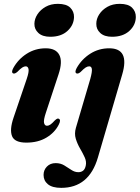

<svg xmlns="http://www.w3.org/2000/svg" viewBox="-20 -712 709 974"><path d="M235 -525.5Q196 -525.5 175 -544.5Q154 -563.5 154.5 -591.5Q155 -616.5 170 -639.5Q185 -662.5 211.5 -677.5Q238 -692.5 273.5 -692.5Q317 -692.5 336.5 -673Q356 -653.5 355.5 -625.5Q354.5 -584.5 322.2 -555Q290 -525.5 235 -525.5ZM213 -141Q200 -102.5 203.5 -88.2Q207 -74 218.5 -74Q226.5 -74 235.5 -80Q244.5 -86 258 -101Q265.5 -108 270 -109.8Q274.5 -111.5 278.5 -109.5Q290.5 -104 278 -79.5Q257.5 -39 215.2 -13.8Q173 11.5 113.5 11.5Q54.5 11.5 41.2 -21.2Q28 -54 48.5 -114.5L115.5 -311.5Q127.5 -347 124.8 -361.2Q122 -375.5 110.5 -375.5Q102.5 -375.5 93 -369.5Q83.5 -363.5 67.5 -347Q55 -336.5 47 -339.5Q35.5 -344.5 47.5 -367Q72.5 -412 115.8 -439.5Q159 -467 212 -467Q263.5 -467 281 -433.2Q298.5 -399.5 277 -335ZM548.5 -525.5Q509.5 -525.5 488.8 -544.5Q468 -563.5 468.5 -591.5Q468.5 -616.5 483.5 -639.5Q498.5 -662.5 525 -677.5Q551.5 -692.5 587.5 -692.5Q630.5 -692.5 650 -673Q669.5 -653.5 669 -625.5Q668.5 -584.5 636 -555Q603.5 -525.5 548.5 -525.5ZM600 -334.5 476.5 87.5Q431.5 241 290.5 241Q245.5 241 223.2 222.8Q201 204.5 201 175.5Q201 150.5 218 133Q235 115.5 262.5 115.5Q287 115.5 306 127Q325 138.5 342 150Q359 161.5 377.5 161.5Q391 161.5 401 154.2Q411 147 415 128.5Q419.5 108 409.8 86.5Q400 65 386.2 41.5Q372.5 18 364.5 -8Q356.5 -34 365 -63.5L438 -311.5Q448 -348 446 -361.8Q444 -375.5 432.5 -375.5Q424 -375.5 414.5 -369.5Q405 -363.5 389 -347Q377 -336.5 368.5 -339.5Q357 -344.5 369 -367Q394.5 -412 437.8 -439.5Q481 -467 534 -467Q639 -467 600 -334.5Z"/></svg>

Font: Fraunces 72pt
Style: Bold Italic
Weight: 700
Italic angle: -16°
Version: Version 1.000;[b76b70a41]